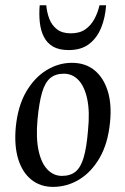

<svg xmlns="http://www.w3.org/2000/svg" viewBox="-20 -701 478 732"><path d="M182 11.5Q133.6 11.5 99.2 -16.3Q64.9 -44 49.3 -95Q33.8 -146 40.1 -216.1Q48.1 -296.9 79.8 -351.2Q111.5 -405.4 157.4 -433.5Q203.3 -461.5 254 -461.5Q305 -461.5 339.6 -433.7Q374.2 -406 390.4 -355Q406.7 -304 399.4 -233.9Q391.5 -153.9 359.9 -99.2Q328.3 -44.6 281.8 -16.5Q235.3 11.5 182 11.5ZM216 -30.4Q248.5 -30.4 268.3 -46.8Q288.1 -63.2 299.2 -101.2Q310.3 -139.2 315.5 -203.6Q322.8 -274.4 312.7 -322.7Q302.6 -371 279.4 -395.5Q256.3 -420 223.5 -420Q191.5 -420 171.7 -403.4Q151.8 -386.9 140.5 -348.8Q129.2 -310.6 123 -245Q116.7 -175.4 127 -127.3Q137.3 -79.2 160.8 -54.8Q184.4 -30.4 216 -30.4ZM241.9 -510.1Q205 -510.1 182 -523.5Q159.1 -537 147.2 -560.7Q135.2 -584.3 131.8 -615.5Q128.4 -646.6 131.4 -681H156.4Q158.8 -653.6 168.1 -629.1Q177.4 -604.7 197.3 -589.3Q217.2 -573.9 249.9 -573.9Q283.7 -573.9 305.3 -589.1Q326.9 -604.3 340 -628.7Q353 -653.1 359.4 -681H384.5Q381.5 -634.6 365.8 -595.7Q350.2 -556.7 320 -533.4Q289.8 -510.1 241.9 -510.1Z"/></svg>

Font: Ancizar Serif Light
Style: Italic
Weight: 300
Italic angle: -4°
Designer: Cesar Puertas, Viviana Monsalve, Julian Moncada, Julian Prieto, Jose Castro, Felipe Aragon, Mariel Hernandez, Sara Alarc
Version: Version 8.100